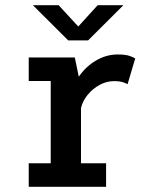

<svg xmlns="http://www.w3.org/2000/svg" viewBox="-20 -722 590 742"><path d="M91 0V-91H176V-409H91V-500H269L284.5 -425.5Q310.5 -464 350.5 -487.8Q390.5 -511.5 435 -511.5Q466 -511.5 482 -505.5Q498 -499.5 502.5 -496L473 -396.5Q469 -399.5 455.8 -404Q442.5 -408.5 420.5 -408.5Q392 -408.5 365.2 -394Q338.5 -379.5 319 -355.8Q299.5 -332 293 -304.5V-91H390V0ZM107 -702H206.5L282.5 -619.5L357.5 -702H457L320.5 -566H243.5Z"/></svg>

Font: Trispace SemiCondensed Medium
Style: Regular
Weight: 500
Width: 4
Designer: Tyler Finck
Foundry: Etcetera Type Company
Version: Version 1.210; ttfautohint (v1.8.3)